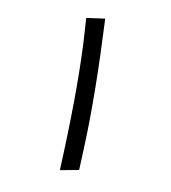

<svg xmlns="http://www.w3.org/2000/svg" viewBox="-186 -809 841 947"><g transform="rotate(30 235.0 -335.5)"><path d="M309 44Q195 -320 100 -547Q76 -604 46 -671L129 -715Q269 -383 348 -139Q368 -77 391 -4Z"/></g></svg>

Font: Vampiro One
Style: Regular
Weight: 400
Designer: Riccardo De Franceschi
Foundry: Sorkin Type Co.
Version: Version 1.002